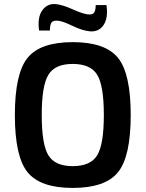

<svg xmlns="http://www.w3.org/2000/svg" viewBox="-20 -910 715 943"><path d="M252 -890Q286 -887 334 -865.5Q382 -844 407 -840Q432 -836 441 -846.5Q450 -857 450 -885H503Q512 -822 489 -787.5Q466 -753 423 -756Q386 -759 337 -782.5Q288 -806 267 -808Q242 -811 233.5 -800Q225 -789 225 -760H172Q163 -825 187.5 -859Q212 -893 252 -890ZM337 -703Q497 -703 559.5 -626Q622 -549 622 -345Q622 -141 559.5 -64Q497 13 337 13Q178 13 115.5 -64Q53 -141 53 -345Q53 -549 115.5 -626Q178 -703 337 -703ZM337 -596Q250 -596 217.5 -542.5Q185 -489 185 -345Q185 -201 217.5 -147.5Q250 -94 337 -94Q425 -94 457.5 -147.5Q490 -201 490 -345Q490 -489 457.5 -542.5Q425 -596 337 -596Z"/></svg>

Font: Exo 2 Semi Bold
Style: Regular
Weight: 600
Designer: Natanael Gama
Version: Version 1.001;PS 001.001;hotconv 1.0.88;makeotf.lib2.5.64775